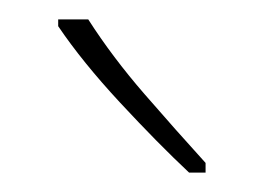

<svg xmlns="http://www.w3.org/2000/svg" viewBox="-20 -784 272 198"><path d="M71 -764Q96 -725 129 -687Q162 -649 192 -616V-606H175Q143 -636 104 -678Q65 -720 40 -757V-764Z"/></svg>

Font: Noto Sans Myanmar Condensed Thin
Style: Regular
Weight: 100
Width: 3
Designer: Monotype Design Team
Foundry: Monotype Imaging Inc.
Version: Version 2.107; ttfautohint (v1.8.4.7-5d5b)